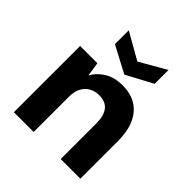

<svg xmlns="http://www.w3.org/2000/svg" viewBox="-200 -887 1029 1029"><g transform="rotate(45 314.5 -373.0)"><path d="M65 0V-502H196L208 -422Q231 -463 273 -488.5Q315 -514 375 -514Q438 -514 481 -487Q524 -460 546.5 -409Q569 -358 569 -285V0H420V-272Q420 -327 397 -357.5Q374 -388 322 -388Q292 -388 267 -373.5Q242 -359 228.5 -332Q215 -305 215 -266V0ZM341 -561 190 -641V-746L341 -660L491 -746V-641Z"/></g></svg>

Font: DM Sans 16pt Black
Style: Regular
Weight: 900
Version: Version 4.004;gftools[0.9.30]